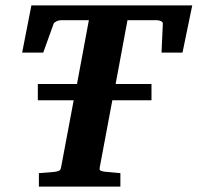

<svg xmlns="http://www.w3.org/2000/svg" viewBox="-20 -691 732 711"><path d="M655.8 -496.1H578.1L583 -603Q583.5 -609.4 575.9 -612.8Q568.4 -616.2 561 -616.2H452.1L408.2 -379.9H541V-319.8H396L349.1 -69.8Q347.7 -61 353.3 -58.6Q358.9 -56.2 368.2 -55.2L425.8 -49.8V0H124V-49.8Q133.8 -50.8 143.3 -51.3Q152.8 -51.8 161.1 -52.7Q170.4 -53.7 179.2 -54.2Q189.5 -55.2 197 -58.1Q204.6 -61 206.1 -70.8L252.9 -319.8H120.1V-379.9H265.1L309.1 -616.2H206.1Q202.6 -616.2 198.2 -615.2Q193.8 -614.3 189.7 -612.3Q185.5 -610.4 182.4 -607.9Q179.2 -605.5 178.2 -602.1L140.1 -496.1H62L96.2 -670.9H691.9Z"/></svg>

Font: Charis SIL Am
Style: Bold Italic
Weight: 700
Italic angle: -11°
Foundry: SIL International
Version: Version 5.000